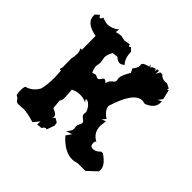

<svg xmlns="http://www.w3.org/2000/svg" viewBox="-125 -570 694 694"><g transform="rotate(45 222.0 -223.0)"><path d="M318.8 -448.2 317.4 -431.6 326.2 -447.8H335.9Q346.7 -436 362.3 -436L371.1 -437L388.7 -428.2L387.2 -420.4L393.1 -423.8L401.9 -386.7L389.2 -370.6L403.8 -377.9L404.3 -371.1Q404.3 -341.8 366.7 -327.6L352.5 -330.1Q310.1 -330.1 279.3 -229.5Q281.2 -208.5 307.6 -191.4L295.9 -177.2L312 -183.6L309.1 -159.2Q309.1 -122.1 340.3 -106.9Q335 -106 335 -98.1V-92.8Q335 -88.9 337.9 -84.2Q340.8 -79.6 349.1 -79.6Q364.7 -79.6 377.4 -94.2H386.2Q422.9 -69.3 422.9 -45.9L421.4 -37.1L386.2 -4.4H347.2Q334.5 0 321.8 0Q283.2 0 244.6 -43.9L258.8 -64.5L235.4 -56.6Q250 -72.8 250 -83L248 -95.2Q248 -101.6 252.2 -107.9Q256.3 -114.3 256.3 -119.6Q256.3 -123.5 253.2 -126.2Q250 -128.9 246.3 -131.6Q242.7 -134.3 239.7 -137.7Q236.8 -141.1 236.8 -146.5L237.8 -156.2Q237.8 -158.2 235.4 -163.8Q232.9 -169.4 228.5 -175.3Q224.1 -181.2 218.3 -185.5Q212.4 -189.9 205.6 -189.9L204.1 -189Q204.1 -186 211.4 -178.2Q196.3 -186 177.7 -186Q160.2 -186 144 -177.2L146.5 -141.6Q146.5 -120.1 140.6 -120.1L144 -83Q168 -74.2 168 -63Q168 -58.1 164.6 -54.7L174.8 -63.5L189.9 -54.7L191.9 -41.5L181.2 -11.2L176.8 -12.7Q170.9 -12.7 164.6 -2L144 0L145.5 -16.6L126.5 6.3Q88.9 -4.9 70.8 -4.9L45.9 -3.4Q38.6 -3.4 35.9 -5.1Q33.2 -6.8 31.5 -9.8Q29.8 -12.7 27.3 -15.9Q24.9 -19 17.6 -22Q14.2 -28.3 14.2 -42.5Q14.2 -58.6 17.6 -65.9Q47.4 -73.7 63 -103Q66.4 -117.2 67.9 -132.6Q69.3 -147.9 69.3 -164.1L67.4 -198.7L64.5 -198.2Q61 -198.2 61 -201.7L63.5 -211.4L63 -257.8Q66.4 -267.6 66.4 -282.7Q66.4 -297.9 59.6 -303.7L67.9 -305.2L67.4 -375.5Q10.3 -386.2 10.3 -421.9L10.7 -428.2L24.9 -440.9Q29.3 -432.1 33.2 -432.1Q37.1 -432.1 40 -441.9Q59.1 -435.1 68.4 -435.1Q89.8 -435.1 111.3 -452.1L108.9 -437Q123.5 -441.4 132.8 -441.4L152.8 -437.5L176.8 -441.4Q177.2 -433.6 180.7 -433.6L186 -437.5L198.7 -425.8V-422.4Q198.7 -394 215.8 -375.5Q206.1 -367.2 197.8 -367.2Q187.5 -367.2 176.8 -377.9L154.8 -375.5Q144.5 -356.9 144.5 -344.2L148.4 -318.8L145.5 -300.3Q145.5 -289.6 152.8 -272.9L168 -277.3Q176.3 -272 181.6 -272Q185.1 -272 187.5 -274.4Q189.9 -276.9 191.9 -280Q193.8 -283.2 195.8 -285.6Q197.8 -288.1 200.7 -288.1Q205.6 -288.1 213.9 -279.8Q214.8 -288.6 218.3 -293.2Q221.7 -297.9 225.6 -301Q229.5 -304.2 232.7 -307.1Q235.8 -310.1 235.8 -314.5L233.9 -327.1Q233.9 -341.3 252 -371.1L244.6 -386.7Q257.3 -402.3 257.3 -412.1L256.3 -418.5Q256.3 -428.2 283.2 -434.1L280.3 -442.9L289.6 -434.1Q289.6 -439.9 294.4 -441.4L304.7 -445.3Q308.1 -439 310.1 -439V-447.8Z"/></g></svg>

Font: Truetypewriter PolyglOTT
Style: Regular
Weight: 400
Designer: Sergey Beatoff a.k.a. Sam_T
Version: Version 3.76